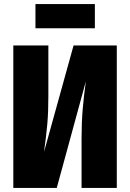

<svg xmlns="http://www.w3.org/2000/svg" viewBox="-20 -917 634 937"><path d="M550 0H378V-241Q378 -318 383.5 -383Q389 -448 399 -520L257 0H45V-695H216V-448Q216 -370 211 -313.5Q206 -257 195 -176L339 -695H550ZM443 -779H153V-897H443Z"/></svg>

Font: Fira Sans Condensed ExtraBold
Style: Regular
Weight: 800
Width: 3
Designer: Carrois Corporate & Edenspiekermann AG
Foundry: Carrois Corporate GbR & Edenspiekermann AG
Version: Version 4.203